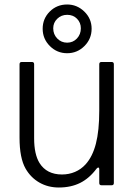

<svg xmlns="http://www.w3.org/2000/svg" viewBox="-20 -825 598 855"><path d="M94 -74Q67 -121 67 -212V-539Q67 -549 77 -549H122Q132 -549 132 -539V-209Q132 -138 156 -99Q188 -48 256 -48Q287 -48 314 -59.5Q341 -71 361 -93Q392 -127 407 -185Q422 -243 422 -332V-539Q422 -549 432 -549H477Q487 -549 487 -539V-10Q487 0 477 0H432Q422 0 422 -10V-71Q422 -79 417 -79Q415 -79 410 -74Q378 -31 337 -10.5Q296 10 242 10Q194 10 155.5 -12Q117 -34 94 -74ZM170 -697Q170 -742 201.5 -773.5Q233 -805 279 -805Q323 -805 355.5 -773.5Q388 -742 388 -697Q388 -652 356 -620Q324 -588 279 -588Q234 -588 202 -620Q170 -652 170 -697ZM340 -699Q340 -724 323 -741.5Q306 -759 279 -759Q253 -759 235 -741.5Q217 -724 217 -699Q217 -672 235 -653.5Q253 -635 279 -635Q305 -635 322.5 -653.5Q340 -672 340 -699Z"/></svg>

Font: Open Sauce Two Light
Style: Regular
Weight: 300
Designer: Alfredo Marco Pradil
Foundry: Creative Sauce Fz LLC
Version: Version 1.477